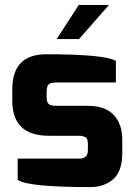

<svg xmlns="http://www.w3.org/2000/svg" viewBox="-20 -757 548 782"><path d="M211 -598 301 -737H424L302 -598ZM30 -347V-393Q30 -536 168 -536Q405 -536 452 -509V-421H211Q186 -421 178 -413Q170 -405 170 -384V-360Q170 -344 176 -336Q182 -329 190 -328Q197 -326 211 -326H337Q409 -326 444 -288Q478 -251 478 -188V-134Q478 -59 441 -27Q404 5 348 5Q96 5 52 -24V-111H303Q338 -111 338 -145V-170Q338 -193 328 -198Q317 -204 303 -204H179Q30 -204 30 -347Z"/></svg>

Font: Mina
Style: Bold
Weight: 700
Version: Version 1.000